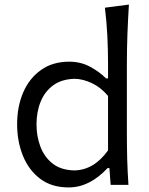

<svg xmlns="http://www.w3.org/2000/svg" viewBox="-20 -801 646 832"><path d="M277.8 11.2Q203.1 11.2 153.6 -26.6Q104 -64.5 79.1 -126.7Q54.2 -189 54.2 -262.2Q54.2 -339.8 80.8 -401.1Q107.4 -462.4 158 -498Q208.5 -533.7 279.8 -533.7Q330.1 -533.7 370.6 -511.7Q411.1 -489.7 439.5 -461.4H448.2V-519.5Q448.2 -585.4 445.1 -647Q441.9 -708.5 434.6 -767.6L538.6 -781.2Q534.7 -717.8 532.2 -653.3Q529.8 -588.9 529.8 -519.5V-230Q529.8 -165.5 531.2 -111.8Q532.7 -58.1 536.6 0H459.5L454.1 -72.8H446.3Q368.2 11.2 277.8 11.2ZM301.8 -62.5Q387.2 -64 448.2 -149.4V-385.3Q417 -422.4 378.2 -440.7Q339.4 -459 303.2 -459.5Q247.1 -458 210.7 -431.4Q174.3 -404.8 156.2 -360.6Q138.2 -316.4 138.2 -261.7Q138.2 -210 155.3 -165Q172.4 -120.1 208.3 -92Q244.1 -64 301.8 -62.5Z"/></svg>

Font: Pinar DS2-Regular
Style: Regular
Weight: 400
Designer: Amin Abedi
Version: Version 2.000